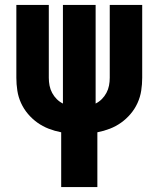

<svg xmlns="http://www.w3.org/2000/svg" viewBox="-20 -540 640 775"><path d="M227 215V-6Q201 -11 176.5 -20.5Q152 -30 131 -45Q110 -60 93 -80Q76 -100 65 -124Q54 -148 50 -174Q46 -200 46 -226V-520H177V-226Q177 -210 180 -194.5Q183 -179 190.5 -165Q198 -151 209 -140Q220 -129 234 -122V-520H366V-122Q380 -129 391 -140Q402 -151 409.5 -165Q417 -179 420 -194.5Q423 -210 423 -226V-520H554V-226Q554 -200 550 -174Q546 -148 535 -124Q524 -100 507 -80Q490 -60 469 -45Q448 -30 423.5 -20.5Q399 -11 373 -6V215Z"/></svg>

Font: Iosevka SS04 Heavy Extended
Style: Regular
Weight: 900
Width: 7
Monospace: yes
Designer: Belleve Invis
Foundry: Belleve Invis
Version: Version 19.0.0; ttfautohint (v1.8.4)